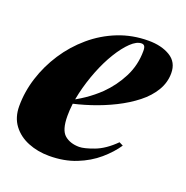

<svg xmlns="http://www.w3.org/2000/svg" viewBox="-107 -629 714 738"><g transform="rotate(20 250.0 -259.5)"><path d="M162 -210Q194 -225 225 -246Q256 -267 282 -292Q322 -331 347.5 -381Q373 -431 373 -489Q373 -503 369 -508.5Q365 -514 357 -514Q337 -514 313.5 -491.5Q290 -469 267 -431.5Q244 -394 225.5 -347Q207 -300 195.5 -250.5Q184 -201 184 -155Q184 -97 207 -77.5Q230 -58 267 -58Q287 -58 327 -73Q367 -88 407 -128L423 -120Q401 -87 365 -56Q329 -25 280 -5.5Q231 14 170 14Q123 14 83.5 -2Q44 -18 20.5 -49.5Q-3 -81 -3 -127Q-3 -186 15.5 -244Q34 -302 68 -354Q102 -406 149.5 -446.5Q197 -487 255 -510Q313 -533 379 -533Q432 -533 467.5 -511.5Q503 -490 503 -445Q503 -407 483 -373.5Q463 -340 428 -312.5Q393 -285 349 -263Q305 -241 256.5 -225Q208 -209 161 -200Z"/></g></svg>

Font: Playfair Display Black
Style: Italic
Weight: 900
Italic angle: -14°
Designer: Claus Eggers Sørensen
Foundry: Claus Eggers Sørensen
Version: Version 1.203